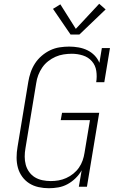

<svg xmlns="http://www.w3.org/2000/svg" viewBox="-20 -990 640 1018"><path d="M239 8Q211 8 184 2Q157 -4 135 -18Q113 -32 97.5 -53.5Q82 -75 75 -100.5Q68 -126 68 -154.5Q68 -183 73 -211L130 -556Q134 -581 142.5 -606Q151 -631 165.5 -653.5Q180 -676 201 -694Q222 -712 246 -723.5Q270 -735 296 -739Q322 -743 347 -743Q372 -743 397 -738.5Q422 -734 443.5 -723.5Q465 -713 481.5 -696Q498 -679 507 -657L520 -735H563L533 -554H490Q495 -584 490.5 -614Q486 -644 467 -665.5Q448 -687 419.5 -696Q391 -705 361 -705Q339 -705 317 -701.5Q295 -698 274.5 -689Q254 -680 235.5 -665.5Q217 -651 204 -632Q191 -613 183 -592Q175 -571 172 -549L115 -204Q111 -182 111 -159.5Q111 -137 116.5 -116.5Q122 -96 134.5 -78.5Q147 -61 165 -50Q183 -39 205 -34.5Q227 -30 249 -30Q249 -30 249 -30Q249 -30 249 -30Q270 -30 290.5 -33.5Q311 -37 331 -46Q351 -55 368.5 -69Q386 -83 398.5 -101Q411 -119 418 -139Q425 -159 428 -179L457 -353H302L309 -392H506L441 0H398L413 -87Q400 -64 380.5 -45Q361 -26 338 -13.5Q315 -1 289.5 3.5Q264 8 239 8ZM354 -807 261 -943 300 -967 382 -837 506 -970 540 -940 401 -807Z"/></svg>

Font: Iosevka Curly Slab XLtExObl
Style: Regular
Weight: 200
Width: 7
Italic angle: -9°
Monospace: yes
Designer: Belleve Invis
Foundry: Belleve Invis
Version: Version 11.0.0; ttfautohint (v1.8.3)